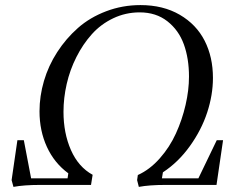

<svg xmlns="http://www.w3.org/2000/svg" viewBox="-20 -731 954 759"><path d="M25.9 -19 48.8 -176.8H74.2L103 -25.9H247.1L250 -45.9Q194.8 -86.4 165.5 -150.1Q136.2 -213.9 136.2 -291Q136.2 -351.1 153.8 -411.1Q171.4 -471.2 206.1 -524.9Q240.7 -578.6 288.1 -620.4Q335.4 -662.1 399.7 -686.5Q463.9 -710.9 535.2 -710.9Q625 -710.9 690.7 -672.6Q756.3 -634.3 789.1 -569.8Q821.8 -505.4 821.8 -422.9Q821.8 -356 799.1 -286.6Q776.4 -217.3 730.7 -153.6Q685.1 -89.8 624 -49.8L620.1 -25.9H764.2L836.9 -176.8H861.8L835.9 0H634.8Q569.8 0 528.8 7.8L522 -19L524.9 -39.1Q572.3 -60.5 611.6 -105Q650.9 -149.4 675.5 -203.6Q700.2 -257.8 713.6 -316.2Q727.1 -374.5 727.1 -428.2Q727.1 -499.5 706.8 -555.7Q686.5 -611.8 641.6 -647Q596.7 -682.1 532.2 -682.1Q476.6 -682.1 427.5 -658.7Q378.4 -635.3 343 -595.7Q307.6 -556.2 282 -505.4Q256.3 -454.6 243.7 -399.2Q231 -343.8 231 -289.1Q231 -204.6 260.5 -137.7Q290 -70.8 346.2 -40L339.8 0H139.2Q74.2 0 33.2 7.8Z"/></svg>

Font: Dihjauti S
Style: Bold Italic
Weight: 700
Italic angle: -9°
Designer: T. Christopher White
Version: Version 3.0.0